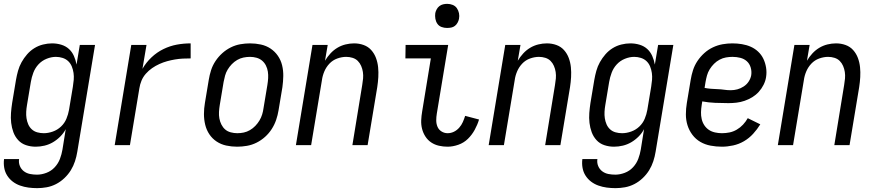

<svg xmlns="http://www.w3.org/2000/svg" viewBox="-27 -753 4547 996"><path d="M166 223Q143 223 120.5 220Q98 217 77 209.5Q56 202 39 189Q22 176 10.5 158Q-1 140 -5 118Q-9 96 -6 72H72Q69 91 76 108Q83 125 97 135.5Q111 146 128.5 149.5Q146 153 165 153Q189 153 214 143.5Q239 134 257 114.5Q275 95 284 71Q293 47 297 23L314 -83Q303 -62 285.5 -44.5Q268 -27 247.5 -15Q227 -3 204 2.5Q181 8 158 8Q132 8 108 0Q84 -8 67.5 -26Q51 -44 42.5 -67Q34 -90 31 -115.5Q28 -141 30 -167Q32 -193 36 -219L56 -339Q60 -362 66.5 -385.5Q73 -409 85 -430.5Q97 -452 113.5 -471Q130 -490 151 -503Q172 -516 196 -522Q220 -528 243 -528Q268 -528 291 -521Q314 -514 330.5 -499Q347 -484 356.5 -462.5Q366 -441 370 -418L387 -520H466L374 34Q370 59 362 83.5Q354 108 340.5 130Q327 152 307 171Q287 190 263.5 202Q240 214 215 218.5Q190 223 166 223ZM200 -62Q223 -62 247 -70.5Q271 -79 289.5 -96.5Q308 -114 317.5 -137Q327 -160 331 -183L351 -303Q354 -321 355.5 -339Q357 -357 354.5 -374.5Q352 -392 345.5 -408Q339 -424 327 -435.5Q315 -447 298 -452.5Q281 -458 263 -458Q239 -458 214.5 -448Q190 -438 172.5 -419Q155 -400 146 -376Q137 -352 133 -328L113 -208Q110 -191 109 -173.5Q108 -156 110.5 -139.5Q113 -123 119.5 -108Q126 -93 138 -82Q150 -71 166.5 -66.5Q183 -62 200 -62Z M568 0 654 -520H733L712 -396Q731 -429 759 -455.5Q787 -482 821 -498.5Q855 -515 890.5 -521.5Q926 -528 962 -528V-450Q941 -450 921 -449Q901 -448 880.5 -444.5Q860 -441 840 -435.5Q820 -430 800 -421Q780 -412 762 -399.5Q744 -387 729.5 -370.5Q715 -354 707 -334.5Q699 -315 696 -295L647 0Z M1203 8Q1174 8 1146.5 2Q1119 -4 1096.5 -19Q1074 -34 1059 -56.5Q1044 -79 1037.5 -106Q1031 -133 1031 -161.5Q1031 -190 1036 -219L1056 -339Q1060 -364 1068 -389Q1076 -414 1091 -436.5Q1106 -459 1126 -477Q1146 -495 1170 -507Q1194 -519 1219.5 -523.5Q1245 -528 1270 -528Q1299 -528 1326.5 -522Q1354 -516 1376.5 -501Q1399 -486 1414.5 -463.5Q1430 -441 1436.5 -414Q1443 -387 1442.5 -358.5Q1442 -330 1438 -301L1418 -181Q1414 -156 1405.5 -131Q1397 -106 1382.5 -83.5Q1368 -61 1348 -43Q1328 -25 1304 -13Q1280 -1 1254 3.5Q1228 8 1203 8ZM1204 -62Q1221 -62 1237.5 -65.5Q1254 -69 1269.5 -78Q1285 -87 1297.5 -100Q1310 -113 1319 -128Q1328 -143 1333 -159.5Q1338 -176 1340 -192L1360 -312Q1363 -330 1364 -347.5Q1365 -365 1362.5 -381.5Q1360 -398 1352.5 -413Q1345 -428 1332.5 -438.5Q1320 -449 1303.5 -453.5Q1287 -458 1270 -458Q1253 -458 1236 -454.5Q1219 -451 1203.5 -442Q1188 -433 1175.5 -420Q1163 -407 1154 -392Q1145 -377 1140.5 -360.5Q1136 -344 1133 -328L1113 -208Q1110 -190 1109 -172.5Q1108 -155 1111 -138.5Q1114 -122 1121.5 -107Q1129 -92 1141 -81.5Q1153 -71 1170 -66.5Q1187 -62 1204 -62Z M1508 0 1594 -520H1673L1659 -438Q1671 -458 1687 -475.5Q1703 -493 1723 -505Q1743 -517 1765.5 -522.5Q1788 -528 1810 -528Q1836 -528 1859.5 -519.5Q1883 -511 1899 -493Q1915 -475 1923.5 -452Q1932 -429 1934.5 -404Q1937 -379 1935.5 -353Q1934 -327 1930 -301L1880 0H1801L1852 -312Q1855 -329 1856.5 -346Q1858 -363 1855.5 -379.5Q1853 -396 1846.5 -411Q1840 -426 1829 -437Q1818 -448 1802 -453Q1786 -458 1769 -458Q1746 -458 1722.5 -449.5Q1699 -441 1682 -423Q1665 -405 1655.5 -382.5Q1646 -360 1643 -337L1587 0Z M2295 8Q2272 8 2250 3Q2228 -2 2210 -14Q2192 -26 2180 -44.5Q2168 -63 2162.5 -84.5Q2157 -106 2158 -129Q2159 -152 2163 -175L2208 -450H2076L2077 -520H2298L2239 -164Q2236 -146 2236 -128.5Q2236 -111 2242.5 -95.5Q2249 -80 2263.5 -71Q2278 -62 2295 -62Q2312 -62 2327.5 -69.5Q2343 -77 2355 -90.5Q2367 -104 2374 -120Q2381 -136 2386 -152L2458 -133Q2450 -106 2435.5 -79.5Q2421 -53 2400 -32.5Q2379 -12 2350.5 -2Q2322 8 2295 8ZM2292 -608Q2277 -608 2263.5 -613Q2250 -618 2242 -629.5Q2234 -641 2231.5 -655.5Q2229 -670 2231 -685Q2233 -695 2238.5 -705Q2244 -715 2252.5 -721.5Q2261 -728 2271.5 -730.5Q2282 -733 2293 -733Q2308 -733 2321.5 -727.5Q2335 -722 2343 -710.5Q2351 -699 2354 -684.5Q2357 -670 2354 -655Q2352 -645 2346.5 -635Q2341 -625 2332.5 -618.5Q2324 -612 2313.5 -610Q2303 -608 2292 -608Z M2508 0 2594 -520H2673L2659 -438Q2671 -458 2687 -475.5Q2703 -493 2723 -505Q2743 -517 2765.5 -522.5Q2788 -528 2810 -528Q2836 -528 2859.5 -519.5Q2883 -511 2899 -493Q2915 -475 2923.5 -452Q2932 -429 2934.5 -404Q2937 -379 2935.5 -353Q2934 -327 2930 -301L2880 0H2801L2852 -312Q2855 -329 2856.5 -346Q2858 -363 2855.5 -379.5Q2853 -396 2846.5 -411Q2840 -426 2829 -437Q2818 -448 2802 -453Q2786 -458 2769 -458Q2746 -458 2722.5 -449.5Q2699 -441 2682 -423Q2665 -405 2655.5 -382.5Q2646 -360 2643 -337L2587 0Z M3166 223Q3143 223 3120.5 220Q3098 217 3077 209.5Q3056 202 3039 189Q3022 176 3010.5 158Q2999 140 2995 118Q2991 96 2994 72H3072Q3069 91 3076 108Q3083 125 3097 135.5Q3111 146 3128.5 149.5Q3146 153 3165 153Q3189 153 3214 143.5Q3239 134 3257 114.5Q3275 95 3284 71Q3293 47 3297 23L3314 -83Q3303 -62 3285.5 -44.5Q3268 -27 3247.5 -15Q3227 -3 3204 2.5Q3181 8 3158 8Q3132 8 3108 0Q3084 -8 3067.5 -26Q3051 -44 3042.5 -67Q3034 -90 3031 -115.5Q3028 -141 3030 -167Q3032 -193 3036 -219L3056 -339Q3060 -362 3066.5 -385.5Q3073 -409 3085 -430.5Q3097 -452 3113.5 -471Q3130 -490 3151 -503Q3172 -516 3196 -522Q3220 -528 3243 -528Q3268 -528 3291 -521Q3314 -514 3330.5 -499Q3347 -484 3356.5 -462.5Q3366 -441 3370 -418L3387 -520H3466L3374 34Q3370 59 3362 83.5Q3354 108 3340.5 130Q3327 152 3307 171Q3287 190 3263.5 202Q3240 214 3215 218.5Q3190 223 3166 223ZM3200 -62Q3223 -62 3247 -70.5Q3271 -79 3289.5 -96.5Q3308 -114 3317.5 -137Q3327 -160 3331 -183L3351 -303Q3354 -321 3355.5 -339Q3357 -357 3354.5 -374.5Q3352 -392 3345.5 -408Q3339 -424 3327 -435.5Q3315 -447 3298 -452.5Q3281 -458 3263 -458Q3239 -458 3214.5 -448Q3190 -438 3172.5 -419Q3155 -400 3146 -376Q3137 -352 3133 -328L3113 -208Q3110 -191 3109 -173.5Q3108 -156 3110.5 -139.5Q3113 -123 3119.5 -108Q3126 -93 3138 -82Q3150 -71 3166.5 -66.5Q3183 -62 3200 -62Z M3718 8Q3688 8 3659 2.5Q3630 -3 3606 -17Q3582 -31 3565 -53.5Q3548 -76 3539.5 -103Q3531 -130 3531 -159.5Q3531 -189 3536 -219L3556 -339Q3560 -364 3568 -389Q3576 -414 3591 -436.5Q3606 -459 3626.5 -477.5Q3647 -496 3671.5 -507.5Q3696 -519 3721.5 -523.5Q3747 -528 3772 -528Q3797 -528 3821.5 -524Q3846 -520 3867.5 -510.5Q3889 -501 3906 -485Q3923 -469 3933 -448Q3943 -427 3947 -402.5Q3951 -378 3947 -353Q3944 -333 3934 -313Q3924 -293 3909 -276.5Q3894 -260 3875 -248.5Q3856 -237 3835.5 -230Q3815 -223 3794 -220.5Q3773 -218 3752 -218Q3718 -218 3683 -219.5Q3648 -221 3616 -227L3613 -208Q3610 -189 3609.5 -171Q3609 -153 3613 -135.5Q3617 -118 3626.5 -103.5Q3636 -89 3650 -79.5Q3664 -70 3682 -66Q3700 -62 3718 -62Q3738 -62 3757.5 -66Q3777 -70 3795 -80.5Q3813 -91 3827.5 -106.5Q3842 -122 3852 -140L3917 -108Q3901 -82 3880 -59Q3859 -36 3832.5 -20.5Q3806 -5 3776 1.5Q3746 8 3718 8ZM3764 -285Q3781 -285 3798 -289.5Q3815 -294 3831 -304.5Q3847 -315 3857 -330.5Q3867 -346 3870 -363Q3873 -384 3867 -403.5Q3861 -423 3847 -435.5Q3833 -448 3813.5 -453Q3794 -458 3773 -458Q3756 -458 3739 -455Q3722 -452 3706 -443.5Q3690 -435 3677 -422Q3664 -409 3654.5 -393.5Q3645 -378 3640.5 -361.5Q3636 -345 3633 -328L3628 -297Q3643 -294 3660.5 -292.5Q3678 -291 3695.5 -290.5Q3713 -290 3729.5 -287.5Q3746 -285 3764 -285Z M4008 0 4094 -520H4173L4159 -438Q4171 -458 4187 -475.5Q4203 -493 4223 -505Q4243 -517 4265.5 -522.5Q4288 -528 4310 -528Q4336 -528 4359.5 -519.5Q4383 -511 4399 -493Q4415 -475 4423.5 -452Q4432 -429 4434.5 -404Q4437 -379 4435.5 -353Q4434 -327 4430 -301L4380 0H4301L4352 -312Q4355 -329 4356.5 -346Q4358 -363 4355.5 -379.5Q4353 -396 4346.5 -411Q4340 -426 4329 -437Q4318 -448 4302 -453Q4286 -458 4269 -458Q4246 -458 4222.5 -449.5Q4199 -441 4182 -423Q4165 -405 4155.5 -382.5Q4146 -360 4143 -337L4087 0Z"/></svg>

Font: Iosevka Algr
Style: Italic
Weight: 400
Italic angle: -9°
Monospace: yes
Designer: Belleve Invis
Foundry: Belleve Invis
Version: Version 26.0.2; ttfautohint (v1.8.3)